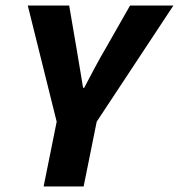

<svg xmlns="http://www.w3.org/2000/svg" viewBox="-20 -671 644 691"><path d="M137 0H281L328 -233L604 -651H448L362 -500C333 -451 310 -406 283 -355H279C270 -406 264 -449 255 -499L229 -651H80L184 -233Z"/></svg>

Font: Source Sans Pro
Style: Bold Italic
Weight: 700
Italic angle: -11°
Designer: Paul D. Hunt
Foundry: Adobe Systems Incorporated
Version: Version 3.006;hotconv 1.0.111;makeotfexe 2.5.65597